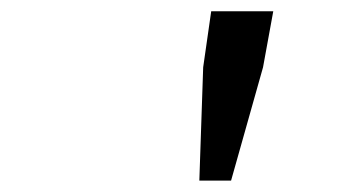

<svg xmlns="http://www.w3.org/2000/svg" viewBox="-20 -707 640 340"><path d="M333 -387.2 339.8 -587.9 354 -687H463.9L445.8 -587.9L389.2 -387.2Z"/></svg>

Font: Office Code Pro D Italic
Style: Regular
Weight: 400
Italic angle: -9°
Designer: Nathan Rutzky & Paul D. Hunt
Foundry: Adobe Systems Incorporated
Version: Version 1.004;PS 001.004;hotconv 1.0.70;makeotf.lib2.5.58329